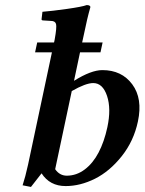

<svg xmlns="http://www.w3.org/2000/svg" viewBox="-20 -718 566 751"><path d="M381.3 -551.8 373 -513.2H293L269.5 -401.9Q336.4 -443.8 380.4 -443.8Q456.1 -443.8 497.3 -388.2Q538.6 -332.5 519.5 -243.2Q503.4 -166.5 456.3 -107.2Q409.2 -47.9 351.6 -19Q293.9 9.8 236.8 9.8Q174.8 9.8 142.6 -40L101.1 13.2L68.4 6.8Q79.1 -25.4 89.8 -74.2L183.1 -513.2H117.2L125.5 -551.8H191.4L193.8 -563Q202.6 -611.8 199.2 -624Q195.8 -636.2 179.2 -636.2L147.5 -638.2Q142.1 -638.7 142.6 -643.1L146 -671.9Q183.1 -674.8 241.9 -683.1Q300.8 -691.4 319.3 -698.2Q326.7 -698.2 330.6 -695.6Q334.5 -692.9 333 -688Q321.3 -647.9 308.1 -583L301.3 -551.8ZM195.8 -56.2Q212.9 -31.2 240.7 -30.8Q279.3 -30.8 311.5 -55.2Q343.8 -79.6 365.7 -121.6Q387.7 -163.6 399.9 -220.2Q415.5 -292.5 398.7 -342.8Q381.8 -393.1 344.7 -393.1Q315.4 -393.1 260.7 -361.8Z"/></svg>

Font: Linux Libertine Slanted
Style: Semibold Slanted
Weight: 600
Designer: Philipp H. Poll
Foundry: Philipp H. Poll
Version: Version 5.1.1